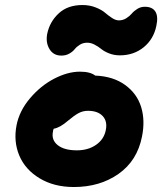

<svg xmlns="http://www.w3.org/2000/svg" viewBox="-20 -772 645 764"><path d="M224.1 -550.8Q192.4 -550.8 176.8 -576.9Q161.1 -603 168 -638.2Q178.2 -686 213.9 -719Q249.5 -752 308.1 -752Q336.9 -752 360.8 -742.4Q384.8 -732.9 397.9 -721.4Q411.1 -710 425.8 -700.4Q440.4 -690.9 453.1 -690.9Q469.2 -690.9 482.7 -699.5Q496.1 -708 504.4 -718Q512.7 -728 526.4 -736.6Q540 -745.1 556.2 -745.1Q585.9 -745.1 598.1 -726.1Q610.4 -707 602.1 -668.9Q591.3 -616.2 551.8 -584Q512.2 -551.8 457 -551.8Q433.6 -551.8 414.1 -559.6Q394.5 -567.4 383.1 -576.9Q371.6 -586.4 356.7 -594.2Q341.8 -602.1 327.1 -602.1Q310.5 -602.1 297.6 -594Q284.7 -585.9 277.3 -576.4Q270 -566.9 256.1 -558.8Q242.2 -550.8 224.1 -550.8ZM273.9 -27.8Q195.3 -27.8 137.9 -62.3Q80.6 -96.7 56.9 -152.8Q33.2 -209 45.9 -273.9Q57.1 -331.1 99.6 -381.1Q142.1 -431.2 195.8 -459Q249.5 -486.8 297.9 -486.8Q339.4 -486.8 358.9 -471.2Q430.7 -468.3 478 -433.8Q525.4 -399.4 541.7 -345.9Q558.1 -292.5 544.9 -228Q525.9 -132.3 451.7 -80.1Q377.4 -27.8 273.9 -27.8ZM190.9 -249Q183.6 -215.3 209.5 -194.6Q235.4 -173.8 286.1 -173.8Q330.6 -173.8 362.1 -195.6Q393.6 -217.3 400.9 -253.9Q408.2 -289.1 388.7 -310.1Q369.1 -331.1 330.1 -331.1Q310.1 -331.1 293 -322Q275.9 -313 251 -292Q218.3 -263.7 193.8 -259.8Q190.9 -253.9 190.9 -249Z"/></svg>

Font: Shantell Sans Irregular
Style: Bold Italic
Weight: 700
Italic angle: -11.31°
Designer: Stephen Nixon, Anya Danilova, Shantell Martin
Foundry: Arrow Type
Version: Version 1.006;[9816181b4]